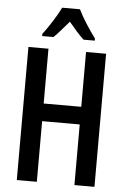

<svg xmlns="http://www.w3.org/2000/svg" viewBox="-61 -982 677 1026"><g transform="rotate(5 277.0 -469.0)"><path d="M485.4 0H377.9V-325.2H176.3V0H68.8V-713.9H176.3V-419.9H377.9V-713.9H485.4ZM325.7 -938.5Q341.8 -904.8 367.7 -864.3Q393.6 -823.7 418.9 -790V-778.3H358.9Q339.8 -795.9 319.6 -818.6Q299.3 -841.3 277.8 -867.7Q255.4 -841.8 234.6 -817.9Q213.9 -793.9 197.3 -778.3H136.7V-790Q153.3 -811.5 171.1 -838.4Q189 -865.2 204.6 -891.6Q220.2 -918 230 -938.5Z"/></g></svg>

Font: Open Sans Condensed SemiBold
Style: Regular
Weight: 600
Width: 3
Designer: Monotype Design Team
Foundry: Monotype Imaging Inc.
Version: Version 3.000; ttfautohint (v1.8.4)